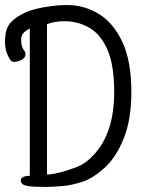

<svg xmlns="http://www.w3.org/2000/svg" viewBox="-56 -732 576 760"><path d="M129 8Q75 8 55 4.5Q35 1 30.5 -6Q26 -13 26 -16Q26 -36 62 -36V-619Q29 -603 28 -580Q26 -550 39 -533Q45 -526 45 -516Q44 -502 28 -494.5Q12 -487 -1 -487Q-7 -488 -13 -492Q-39 -527 -36 -578L-35 -587Q-33 -623 -11 -646Q8 -665 41 -681Q74 -698 148 -708Q178 -712 209 -712Q279 -712 336.5 -676Q394 -640 429 -564.5Q464 -489 464 -367Q464 -260 434 -184.5Q404 -109 356.5 -66.5Q309 -24 266 -11Q223 2 191.5 4.5Q160 7 129 8ZM130 -41Q174 -43 240 -68Q278 -80 312 -116Q396 -202 396 -368Q396 -475 369 -536Q342 -597 297 -622.5Q252 -648 200 -648Q157 -648 130 -636Z"/></svg>

Font: LXGW WenKai Mono TC
Style: Regular
Weight: 400
Designer: LXGW / Fontworks Inc.
Foundry: LXGW / Fontworks Inc.
Version: Version 1.330